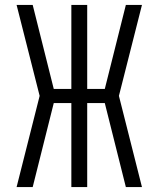

<svg xmlns="http://www.w3.org/2000/svg" viewBox="-20 -755 640 775"><path d="M47 0 140 -368 47 -735H112L197 -396H268V-735H332V-396H403L488 -735H553L460 -368L553 0H488L403 -339H332V0H268V-339H197L112 0Z"/></svg>

Font: Iosevka Curly Light Extended
Style: Regular
Weight: 300
Width: 7
Monospace: yes
Designer: Belleve Invis
Foundry: Belleve Invis
Version: Version 11.1.0; ttfautohint (v1.8.3)